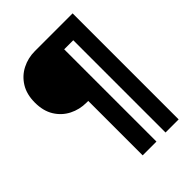

<svg xmlns="http://www.w3.org/2000/svg" viewBox="-268 -856 1242 1242"><g transform="rotate(-45 353.0 -235.0)"><path d="M279 -248Q216 -248 162 -275.5Q108 -303 75.5 -355.5Q43 -408 43 -484Q43 -560 75.5 -612.5Q108 -665 162 -692.5Q216 -720 279 -720H624V250H504V-594H421V250H295V-248Z"/></g></svg>

Font: Kufam
Style: Bold
Weight: 700
Designer: Wael Morcos, Artur Schmal
Foundry: Original Type
Version: Version 1.300; ttfautohint (v1.8.3)